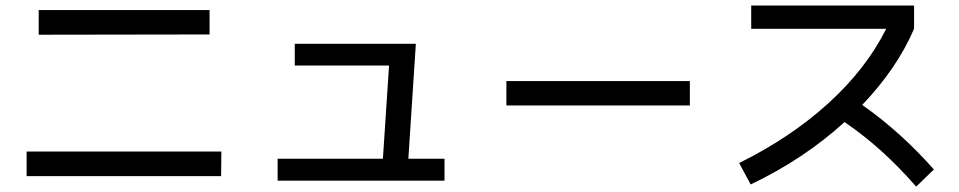

<svg xmlns="http://www.w3.org/2000/svg" viewBox="-20 -694 3497 700"><path d="M77.1 -141.6H787.1L786.1 -51.8H77.1ZM121.1 -657.2H744.1V-568.4L121.1 -567.4Z M992.2 -115.2H1376L1398.4 -455.1H1054.7V-534.2H1496.1L1468.8 -115.2H1600.6V-35.2H992.2Z M1826.2 -398.4H2495.1V-309.6H1826.2Z M3210.9 -588.9H2718.8V-673.8H3312.5V-588.9Q3250 -443.8 3123.5 -311.5Q3194.8 -261.2 3258.8 -203.6Q3322.8 -146 3384.8 -76.2L3320.3 -13.7Q3255.9 -86.9 3193.4 -143.3Q3130.9 -199.7 3059.1 -249Q2910.6 -113.8 2716.8 -21.5L2674.8 -99.6Q2863.3 -192.9 3000.7 -318.1Q3138.2 -443.4 3210.9 -588.9Z"/></svg>

Font: Pretendard GOV Medium
Style: Regular
Weight: 500
Designer: Base glyphs from Inter by Rasmus Andersson; Hangeul glyphs from Noto Sans CJK(Source Han Sans) by Jang Soo-young and Kan
Foundry: Kil Hyung-jin
Version: Version 1.309